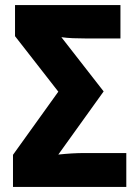

<svg xmlns="http://www.w3.org/2000/svg" viewBox="-20 -734 549 754"><path d="M31 0H476V-133H312Q264 -133 209 -127L387 -375L221 -588Q242 -585 265.5 -584Q289 -583 316 -583H453V-714H39V-592L209 -374L31 -126Z"/></svg>

Font: Noto Sans Display SemiCondensed Extra
Style: Regular
Weight: 800
Width: 4
Designer: Monotype Design Team
Foundry: Monotype Imaging Inc.
Version: Version 1.900